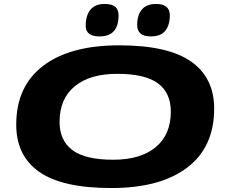

<svg xmlns="http://www.w3.org/2000/svg" viewBox="-20 -940 1139 970"><path d="M542 10Q295 10 178.5 -71.5Q62 -153 62 -310Q62 -504 198 -607.5Q334 -711 582 -711Q829 -711 945.5 -629Q1062 -547 1062 -391Q1062 -197 926 -93.5Q790 10 542 10ZM552 -133Q690 -133 766.5 -196.5Q843 -260 843 -376Q843 -471 778 -519Q713 -567 572 -567Q434 -567 357.5 -504Q281 -441 281 -324Q281 -230 346 -181.5Q411 -133 552 -133ZM743 -756Q706 -756 689.5 -771Q673 -786 673 -814Q673 -863 696.5 -891.5Q720 -920 769 -920Q838 -920 838 -862Q838 -813 815 -784.5Q792 -756 743 -756ZM483 -756Q413 -756 413 -810Q413 -862 437 -891Q461 -920 509 -920Q546 -920 562.5 -905.5Q579 -891 579 -862Q579 -756 483 -756Z"/></svg>

Font: Georama ExtraExtended
Style: Bold Italic
Weight: 700
Width: 8
Italic angle: -9°
Designer: Jean-Baptiste Levee
Foundry: Production Type
Version: Version 1.000